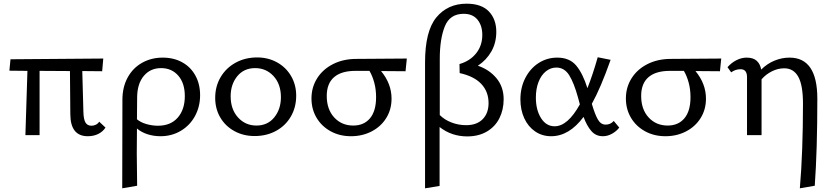

<svg xmlns="http://www.w3.org/2000/svg" viewBox="-20 -734 4522 1043"><path d="M553 -41Q539 -19 514 -6.5Q489 6 457 6Q362 6 362 -115L360 -348L195 -349V0H118L129 -349L31 -350L37 -412L541 -416L535 -347L427 -348L433 -127Q434 -85 444.5 -68Q455 -51 477 -51Q489 -51 500.5 -56.5Q512 -62 519 -73Z M1067 -217Q1067 -155 1039.5 -104Q1012 -53 962.5 -23.5Q913 6 852 6Q814 6 780.5 -5Q747 -16 724 -36L723 99Q723 151 725 275L644 289Q645 125 645 -192Q645 -261 673.5 -313Q702 -365 752 -393Q802 -421 864 -421Q924 -421 970 -395.5Q1016 -370 1041.5 -323.5Q1067 -277 1067 -217ZM984 -212Q984 -282 948.5 -323Q913 -364 855 -364Q797 -364 761.5 -322Q726 -280 725 -207L724 -86Q744 -69 775.5 -60Q807 -51 838 -51Q907 -51 945.5 -95Q984 -139 984 -212Z M1149 -202Q1149 -265 1178.5 -315Q1208 -365 1260 -393.5Q1312 -422 1377 -422Q1437 -422 1485.5 -395Q1534 -368 1561.5 -320.5Q1589 -273 1589 -214Q1589 -151 1560 -101Q1531 -51 1479.5 -23Q1428 5 1363 5Q1302 5 1253 -22Q1204 -49 1176.5 -96Q1149 -143 1149 -202ZM1506 -206Q1506 -277 1466 -320.5Q1426 -364 1366 -364Q1305 -364 1269 -320Q1233 -276 1233 -211Q1233 -140 1273 -96Q1313 -52 1373 -52Q1434 -52 1470 -96.5Q1506 -141 1506 -206Z M2183 -347 2050 -348Q2107 -279 2107 -198Q2107 -139 2078 -92.5Q2049 -46 1998.5 -20Q1948 6 1887 6Q1825 6 1776 -21Q1727 -48 1699.5 -94.5Q1672 -141 1672 -199Q1672 -260 1703 -309Q1734 -358 1789.5 -386Q1845 -414 1916 -414L2190 -416ZM1987 -349H1911Q1834 -349 1794.5 -314.5Q1755 -280 1755 -213Q1755 -140 1795.5 -96Q1836 -52 1899 -52Q1957 -52 1990 -91.5Q2023 -131 2023 -206Q2023 -249 2013 -285.5Q2003 -322 1987 -349Z M2716 -195Q2716 -138 2693 -92Q2670 -46 2625 -19.5Q2580 7 2518 7Q2433 7 2368 -44V276L2289 289V-395Q2289 -565 2350.5 -639.5Q2412 -714 2515 -714Q2595 -714 2635.5 -672Q2676 -630 2676 -561Q2676 -502 2649.5 -455Q2623 -408 2576 -377Q2638 -356 2677 -309Q2716 -262 2716 -195ZM2634 -174Q2634 -236 2594.5 -278Q2555 -320 2477 -337L2476 -386Q2534 -403 2567 -445Q2600 -487 2600 -544Q2600 -595 2574 -627Q2548 -659 2499 -659Q2424 -659 2396.5 -591Q2369 -523 2369 -414V-109Q2395 -83 2433 -68.5Q2471 -54 2512 -54Q2570 -54 2602 -86.5Q2634 -119 2634 -174Z M3344 -41Q3330 -22 3305.5 -8Q3281 6 3255 6Q3217 6 3192.5 -22Q3168 -50 3150 -99Q3072 6 2974 6Q2925 6 2887 -20Q2849 -46 2828 -91.5Q2807 -137 2807 -194Q2807 -259 2834 -311Q2861 -363 2906.5 -392Q2952 -421 3007 -421Q3074 -421 3110 -378Q3146 -335 3171 -255Q3200 -328 3227 -423L3297 -409Q3243 -256 3195 -170Q3212 -112 3228 -84.5Q3244 -57 3270 -57Q3297 -57 3314 -77ZM3130 -167 3120 -204Q3098 -284 3072 -325.5Q3046 -367 3002 -367Q2971 -367 2945.5 -346.5Q2920 -326 2905.5 -289Q2891 -252 2891 -204Q2891 -137 2919 -92.5Q2947 -48 2993 -48Q3064 -48 3130 -167Z M3891 -347 3758 -348Q3815 -279 3815 -198Q3815 -139 3786 -92.5Q3757 -46 3706.5 -20Q3656 6 3595 6Q3533 6 3484 -21Q3435 -48 3407.5 -94.5Q3380 -141 3380 -199Q3380 -260 3411 -309Q3442 -358 3497.5 -386Q3553 -414 3624 -414L3898 -416ZM3695 -349H3619Q3542 -349 3502.5 -314.5Q3463 -280 3463 -213Q3463 -140 3503.5 -96Q3544 -52 3607 -52Q3665 -52 3698 -91.5Q3731 -131 3731 -206Q3731 -249 3721 -285.5Q3711 -322 3695 -349Z M4420 -198Q4420 81 4406 275L4325 289Q4342 90 4342 -172Q4342 -271 4316.5 -317Q4291 -363 4240 -363Q4206 -363 4173 -346.5Q4140 -330 4117 -303V0H4038V-315Q4038 -358 4003 -358Q3975 -358 3952 -341L3932 -369Q3953 -393 3980.5 -407Q4008 -421 4036 -421Q4072 -421 4091 -403.5Q4110 -386 4115 -356Q4147 -388 4187 -404.5Q4227 -421 4269 -421Q4420 -421 4420 -198Z"/></svg>

Font: Ysabeau Medium
Style: Regular
Weight: 500
Designer: Christian Thalmann (Catharsis Fonts)
Version: Version 0.003